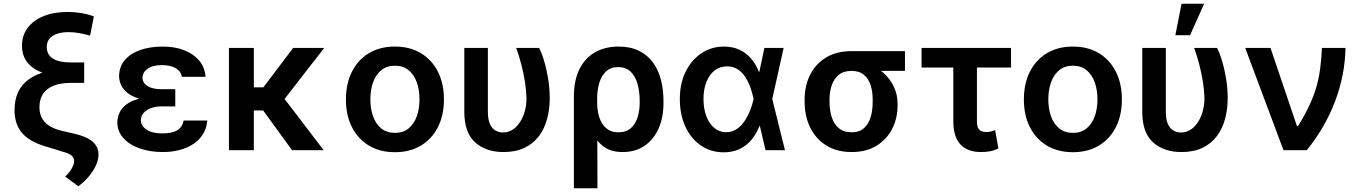

<svg xmlns="http://www.w3.org/2000/svg" viewBox="-20 -801 7250 1024"><path d="M480.5 -713.4 460.6 -611.2Q394.9 -629.6 346.9 -629.6Q309.3 -629.6 283 -620.4Q256.7 -611.2 243.1 -593.6Q229.4 -576 229.4 -550.4Q229.4 -509.6 261.9 -488.8Q294.4 -468 355.5 -468H429V-392H353Q271 -392 213.8 -411Q156.6 -430 127 -466.8Q97.3 -503.6 97.3 -556.8Q97.3 -611.9 127.5 -652.3Q157.7 -692.8 212.4 -715Q267 -737.2 340.6 -737.2Q378.6 -737.2 414.2 -731.2Q449.9 -725.1 480.5 -713.4ZM355.5 -433.2H429V-359H358.3Q304 -359 266.5 -344.3Q229 -329.5 209.7 -300.6Q190.3 -271.7 190.3 -228.7Q190.3 -179.7 220.5 -148.3Q250.7 -116.8 313.2 -102.3L370.4 -89.5Q442.8 -73.2 474.3 -45.3Q505.7 -17.4 505.3 24.1Q505 52.6 490.9 82.6Q476.9 112.6 452.9 141Q429 169.4 397.7 192.5L327.8 141Q355.1 113.3 365.2 92.9Q375.4 72.4 375.4 58.9Q375.4 40.1 361 28.1Q346.6 16 314.6 8.2L245.7 -13.5Q147.4 -38.7 102.5 -86.3Q57.5 -133.9 57.5 -214.5Q57.5 -322.4 133.5 -377.8Q209.5 -433.2 355.5 -433.2Z M817.1 -285.2H914.8V-233.7H841.6Q811.1 -233.7 786.2 -224.8Q761.4 -215.9 746.4 -199.4Q731.5 -182.9 731.5 -159.4Q731.5 -130 761.5 -109.7Q791.5 -89.5 845.2 -89.5Q898.4 -89.5 926 -106.7Q953.5 -123.9 959.5 -158H1085.2Q1082.4 -117.9 1063.2 -86.5Q1044 -55 1011.9 -33.6Q979.8 -12.1 938 -1.1Q896.3 9.9 848.7 9.9Q779.8 9.9 725 -9.4Q670.1 -28.8 638 -64.5Q605.8 -100.1 605.8 -148.4Q605.8 -174.7 617 -199.2Q628.2 -223.7 652.9 -243.1Q677.6 -262.4 718 -273.8Q758.5 -285.2 817.1 -285.2ZM914.8 -263.5H817.1Q761.4 -263.5 722.8 -274.9Q684.3 -286.2 660.5 -305Q636.7 -323.9 626.1 -347.1Q615.4 -370.4 615.1 -394.2Q615.4 -444.6 645.1 -479.9Q674.7 -515.3 727.3 -533.9Q779.8 -552.6 848 -552.6Q911.6 -552.6 961.6 -533.4Q1011.7 -514.2 1042.1 -478.2Q1072.4 -442.1 1076.3 -391.3H949.6Q944.6 -421.9 916.4 -437.9Q888.1 -453.8 842.7 -453.8Q794 -453.8 767.2 -434.3Q740.4 -414.8 740.1 -386.4Q740.4 -358.7 766.5 -342Q792.6 -325.3 841.6 -325.3H914.8Z M1333.8 -545.5V0H1201V-545.5ZM1709.2 -545.5 1450.3 -212H1305.8L1288.4 -335.2H1384.6L1543.7 -545.5ZM1537.6 0 1373.9 -225.1 1478 -299 1706.3 0Z M2086.3 10.7Q2006.4 10.7 1947.8 -24.5Q1889.2 -59.7 1857.1 -122.9Q1824.9 -186.1 1824.9 -270.6Q1824.9 -355.1 1857.1 -418.7Q1889.2 -482.2 1947.8 -517.4Q2006.4 -552.6 2086.3 -552.6Q2166.2 -552.6 2224.8 -517.4Q2283.4 -482.2 2315.5 -418.7Q2347.7 -355.1 2347.7 -270.6Q2347.7 -186.1 2315.5 -122.9Q2283.4 -59.7 2224.8 -24.5Q2166.2 10.7 2086.3 10.7ZM2087 -92.3Q2130.3 -92.3 2159.4 -116.3Q2188.6 -140.3 2202.9 -180.8Q2217.3 -221.2 2217.3 -271Q2217.3 -321 2202.9 -361.7Q2188.6 -402.3 2159.4 -426.5Q2130.3 -450.6 2087 -450.6Q2042.6 -450.6 2013.3 -426.5Q1984 -402.3 1969.6 -361.7Q1955.3 -321 1955.3 -271Q1955.3 -221.2 1969.6 -180.8Q1984 -140.3 2013.3 -116.3Q2042.6 -92.3 2087 -92.3Z M2456.3 -545.5H2582V-204.5Q2582 -163.4 2593.2 -139.2Q2604.4 -115.1 2622.7 -104.8Q2641 -94.5 2661.6 -94.5Q2699.9 -94.5 2728.3 -120.2Q2756.7 -146 2772.4 -187.5Q2788 -229 2788 -277Q2786.9 -319.6 2779.5 -366.3Q2772 -413 2759.9 -459Q2747.9 -505 2733 -545.5H2855.1Q2870.4 -515.6 2883.2 -471.9Q2896 -428.3 2903.9 -377.8Q2911.9 -327.4 2911.9 -277Q2911.9 -218.4 2897.7 -166.2Q2883.5 -114 2853.9 -74.6Q2824.2 -35.2 2777.5 -12.6Q2730.8 9.9 2665.5 9.9Q2571.7 9.9 2513.8 -41.9Q2456 -93.8 2456.3 -206Z M3040.8 203.1V-285.5Q3040.8 -373.2 3070.7 -432.7Q3100.5 -492.2 3154.1 -522.4Q3207.7 -552.6 3279.1 -552.6Q3341.6 -552.6 3386.9 -530.5Q3432.2 -508.5 3461.5 -469.1Q3490.8 -429.7 3504.6 -377Q3518.5 -324.2 3518.5 -262.8V-252.8Q3518.8 -174.7 3492.5 -115.6Q3466.3 -56.5 3417.4 -23.3Q3368.6 9.9 3300.8 9.9Q3240.1 9.9 3201.3 -17.8Q3162.6 -45.5 3139.4 -95.5Q3116.1 -145.6 3101.6 -212L3164.8 -252.1Q3164.8 -226.9 3169.9 -199.6Q3175.1 -172.2 3187.9 -148.6Q3200.6 -125 3222.7 -110.3Q3244.7 -95.5 3278.4 -95.5Q3320.7 -95.5 3345.3 -118.3Q3370 -141 3380.9 -176.8Q3391.7 -212.7 3391.7 -252.8V-262.8Q3391.7 -312.5 3380.1 -353.5Q3368.6 -394.5 3343.2 -418.9Q3317.8 -443.2 3276.3 -443.2Q3236.2 -443.2 3211.5 -419.4Q3186.8 -395.6 3175.8 -357.6Q3164.8 -319.6 3164.8 -276.6L3166.5 203.1Z M3838.1 11.4Q3769.5 10.7 3717.2 -25.6Q3664.8 -61.8 3635.3 -125.7Q3605.8 -189.6 3605.8 -272.7Q3605.8 -355.5 3636.7 -418.5Q3667.6 -481.5 3720.9 -517Q3774.1 -552.6 3841.3 -552.6Q3887.4 -552.6 3923.7 -535.7Q3959.9 -518.8 3985.8 -488.5Q4011.7 -458.1 4027.7 -417.6H4068.9L4098.4 -274.1L4166.5 0H4062.9L3998.9 -274.1Q3993.6 -300.8 3983.3 -330.8Q3973 -360.8 3956.7 -387.3Q3940.3 -413.7 3916 -430.4Q3891.7 -447.1 3858 -447.1Q3819.2 -447.1 3791 -424.9Q3762.8 -402.7 3747.3 -363.3Q3731.9 -323.9 3731.9 -273.1Q3731.9 -222.3 3747 -182Q3762.1 -141.7 3789.4 -118.8Q3816.8 -95.9 3852.6 -95.9Q3884.9 -95.9 3909.8 -113.1Q3934.7 -130.3 3952.4 -157.5Q3970.2 -184.7 3981.7 -215Q3993.3 -245.4 3998.9 -271.3L4056.8 -545.5H4159.4L4098.4 -271.3L4068.9 -128.6H4030.2Q4014.6 -88.1 3988.5 -56.3Q3962.4 -24.5 3925.1 -6.4Q3887.8 11.7 3838.1 11.4Z M4271.3 -258.5V-269.9Q4271.3 -343.4 4300.6 -401.8Q4329.9 -460.2 4385.8 -494.3Q4441.8 -528.4 4521.3 -528.4Q4534.1 -523.4 4545.6 -509.8Q4557.2 -496.1 4573.9 -480.6Q4590.6 -465.2 4618.6 -455.6Q4659.1 -441.4 4692.8 -411.2Q4726.6 -381 4746.8 -339.3Q4767 -297.6 4767 -248.6V-238.6Q4767 -170.8 4738.5 -114.3Q4709.9 -57.9 4655.2 -24Q4600.5 9.9 4522.7 9.9Q4442.5 9.9 4386.4 -25.4Q4330.3 -60.7 4300.8 -121.4Q4271.3 -182.2 4271.3 -258.5ZM4404.1 -269.9V-258.5Q4404.1 -213.8 4415.7 -176.8Q4427.2 -139.9 4453.3 -117.7Q4479.4 -95.5 4522.7 -95.5Q4563.6 -95.5 4588.1 -117.7Q4612.6 -139.9 4623.6 -176.8Q4634.6 -213.8 4634.2 -258.5V-269.9Q4634.6 -311.1 4623.6 -345.9Q4612.6 -380.7 4587.7 -401.8Q4562.9 -422.9 4521.3 -422.9Q4479 -422.9 4453.3 -401.8Q4427.6 -380.7 4415.8 -345.9Q4404.1 -311.1 4404.1 -269.9ZM4806.5 -528.4V-422.9H4521.3V-528.4Z M5372.2 -545.5V-440.7H4894.9V-545.5ZM5064.3 -545.5H5190.3V-154.1Q5190.3 -129.6 5197.1 -117.4Q5203.8 -105.1 5215 -101Q5226.2 -96.9 5239.7 -96.9Q5255 -96.9 5265.8 -100.1Q5276.6 -103.3 5287.3 -106.9L5304.7 -9.9Q5281.6 2.1 5259.9 6Q5238.3 9.9 5211.3 9.9Q5141 9.9 5102.6 -30.4Q5064.3 -70.7 5064.3 -156.2Z M5702.1 10.7Q5622.2 10.7 5563.6 -24.5Q5505 -59.7 5472.8 -122.9Q5440.7 -186.1 5440.7 -270.6Q5440.7 -355.1 5472.8 -418.7Q5505 -482.2 5563.6 -517.4Q5622.2 -552.6 5702.1 -552.6Q5782 -552.6 5840.6 -517.4Q5899.1 -482.2 5931.3 -418.7Q5963.4 -355.1 5963.4 -270.6Q5963.4 -186.1 5931.3 -122.9Q5899.1 -59.7 5840.6 -24.5Q5782 10.7 5702.1 10.7ZM5702.8 -92.3Q5746.1 -92.3 5775.2 -116.3Q5804.3 -140.3 5818.7 -180.8Q5833.1 -221.2 5833.1 -271Q5833.1 -321 5818.7 -361.7Q5804.3 -402.3 5775.2 -426.5Q5746.1 -450.6 5702.8 -450.6Q5658.4 -450.6 5629.1 -426.5Q5599.8 -402.3 5585.4 -361.7Q5571 -321 5571 -271Q5571 -221.2 5585.4 -180.8Q5599.8 -140.3 5629.1 -116.3Q5658.4 -92.3 5702.8 -92.3Z M6072.1 -545.5H6197.8V-204.5Q6197.8 -163.4 6209 -139.2Q6220.2 -115.1 6238.5 -104.8Q6256.7 -94.5 6277.3 -94.5Q6315.7 -94.5 6344.1 -120.2Q6372.5 -146 6388.1 -187.5Q6403.8 -229 6403.8 -277Q6402.7 -319.6 6395.2 -366.3Q6387.8 -413 6375.7 -459Q6363.6 -505 6348.7 -545.5H6470.9Q6486.2 -515.6 6498.9 -471.9Q6511.7 -428.3 6519.7 -377.8Q6527.7 -327.4 6527.7 -277Q6527.7 -218.4 6513.5 -166.2Q6499.3 -114 6469.6 -74.6Q6440 -35.2 6393.3 -12.6Q6346.6 9.9 6281.2 9.9Q6187.5 9.9 6129.6 -41.9Q6071.7 -93.8 6072.1 -206ZM6248.6 -613.3 6281.6 -781.2H6402L6327.1 -613.3Z M6825.3 0 6621.1 -545.5H6756L6897 -128.6H6902.7Q6939.6 -188.2 6963.4 -239.2Q6987.2 -290.1 7000.9 -338.2Q7014.6 -386.4 7021.1 -436.8Q7027.7 -487.2 7030.2 -545.5H7155.9Q7153.8 -403.8 7101.6 -263.8Q7049.4 -123.9 6949.6 0Z"/></svg>

Font: InterMG SemiBold
Style: Regular
Weight: 600
Designer: Rasmus Andersson
Foundry: rsms
Version: Version 3.019;December 26, 2023;FontCreator 15.0.0.2955 64-b